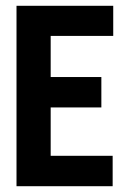

<svg xmlns="http://www.w3.org/2000/svg" viewBox="-20 -643 440 663"><path d="M37 0V-623H371V-519H155V-377H330V-272H155V-105H369V0Z"/></svg>

Font: Inconsolata Condensed Black
Style: Regular
Weight: 900
Width: 3
Monospace: yes
Designer: Raph Levien, Cyreal, Brenton Simpson
Foundry: Raph Levien, Cyreal, Google
Version: Version 3.001; ttfautohint (v1.8.2.53-6de2)